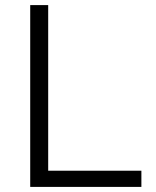

<svg xmlns="http://www.w3.org/2000/svg" viewBox="-20 -733 610 753"><path d="M98.5 0V-713H169V-63.5H534.5V0Z"/></svg>

Font: Commissioner Light
Style: Regular
Weight: 300
Designer: Kostas Bartsokas
Foundry: Kostas Bartsokas
Version: Version 1.000; ttfautohint (v1.8.3)